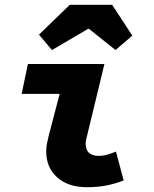

<svg xmlns="http://www.w3.org/2000/svg" viewBox="-20 -766 640 798"><path d="M340 12Q264 12 218 -28.5Q172 -69 172 -138Q172 -153 175 -168.5Q178 -184 182 -200L228 -376H70L96 -500H414L340 -194Q339 -188 337.5 -182Q336 -176 336 -170Q336 -142 351 -130Q366 -118 390 -118Q407 -118 423.5 -122.5Q440 -127 462 -136L494 -16Q461 -3 424.5 4.5Q388 12 340 12ZM196 -558 142 -622 270 -746H446L530 -618L460 -558L350 -646H346Z"/></svg>

Font: Source Code Pro ExtraLight Black
Style: Italic
Weight: 900
Italic angle: -11°
Monospace: yes
Version: Version 1.016;hotconv 1.0.116;makeotfexe 2.5.65601